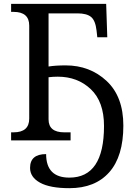

<svg xmlns="http://www.w3.org/2000/svg" viewBox="-20 -734 698 1004"><path d="M349.1 0H38.1V-42H50.8Q132.8 -42 132.8 -113.8V-600.1Q132.8 -671.9 50.8 -671.9H38.1V-713.9H535.2L541 -539.1H488.8L484.9 -574.2Q479 -626.5 456.3 -645.3Q433.6 -664.1 384.8 -664.1H233.9V-386.2Q270 -392.1 323.2 -392.1Q450.2 -392.1 537.6 -310.5Q625 -229 625 -77.1Q625 83.5 551.3 166.7Q477.5 250 342.8 250Q241.2 250 189.2 221.2Q137.2 192.4 137.2 144Q137.2 71.8 221.2 71.8Q221.2 194.8 342.8 194.8Q523.9 194.8 523.9 -75.2Q523.9 -202.1 454.8 -267.6Q385.7 -333 282.2 -333Q256.8 -333 233.9 -330.1V-109.9Q233.9 -42 315.9 -42H349.1Z"/></svg>

Font: Noto Serif
Style: Regular
Weight: 400
Designer: Monotype Design team
Foundry: Monotype Imaging Inc.
Version: Version 1.02